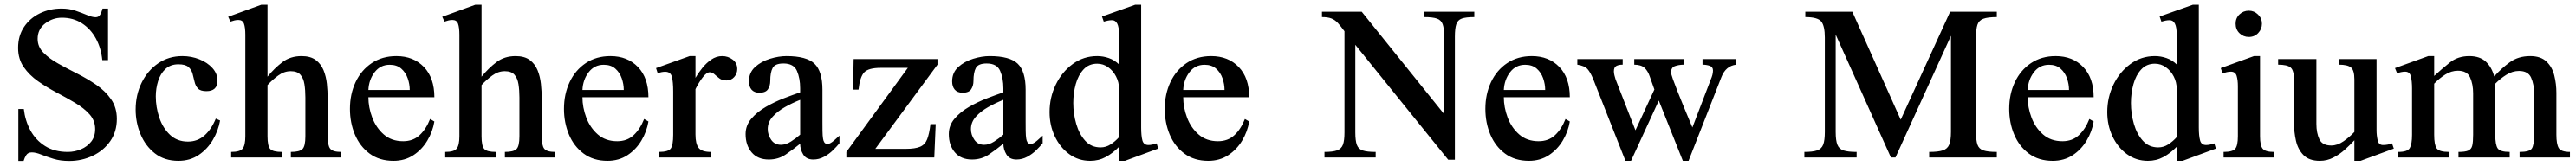

<svg xmlns="http://www.w3.org/2000/svg" viewBox="-20 -647 10560 682"><path d="M459 -158.7Q459 -106 431.9 -67.1Q404.8 -28.3 360.1 -7.1Q315.4 14.2 263.7 14.2Q227.5 14.2 199 5.4Q170.4 -3.4 148.4 -12.2Q126.5 -21 110.4 -21Q94.7 -21 87.6 -10Q80.6 1 76.7 14.2H55.2V-199.2H77.6Q83 -151.4 104.7 -111.3Q126.5 -71.3 164.8 -47.1Q203.1 -22.9 257.8 -22.9Q286.1 -22.9 311.8 -33.7Q337.4 -44.4 353.8 -65.2Q370.1 -85.9 370.1 -116.7Q370.1 -151.4 347.4 -177Q324.7 -202.6 288.6 -224.1Q252.4 -245.6 212.2 -266.8Q171.9 -288.1 136 -313.2Q100.1 -338.4 77.1 -371.6Q54.2 -404.8 54.2 -450.2Q54.2 -500 78.4 -536.1Q102.5 -572.3 143.1 -592Q183.6 -611.8 232.4 -611.8Q263.7 -611.8 290 -602.8Q316.4 -593.8 337.2 -585Q357.9 -576.2 372.1 -576.2Q385.3 -576.2 391.4 -587.9Q397.5 -599.6 400.4 -611.8H422.9V-399.9H399.4Q394.5 -449.7 373 -489Q351.6 -528.3 315.9 -551.3Q280.3 -574.2 233.9 -574.2Q195.8 -574.2 165 -550.5Q134.3 -526.9 134.3 -487.3Q134.3 -455.1 157.7 -430.9Q181.2 -406.7 218.3 -386Q255.4 -365.2 296.6 -344.5Q337.9 -323.7 375 -298.3Q412.1 -272.9 435.5 -239Q459 -205.1 459 -158.7Z M864.7 -159.7 882.3 -151.9Q875 -110.4 852.8 -72.5Q830.6 -34.7 794.9 -10.5Q759.3 13.7 711.4 13.7Q654.3 13.7 615.2 -16.8Q576.2 -47.4 556.2 -95.5Q536.1 -143.6 536.1 -196.8Q536.1 -257.3 560.8 -307.4Q585.4 -357.4 628.7 -387Q671.9 -416.5 727.5 -416.5Q764.6 -416.5 797.6 -403.3Q830.6 -390.1 851.1 -367.2Q871.6 -344.2 871.6 -315.9Q871.6 -272.5 826.2 -272.5Q801.3 -272.5 791.3 -283.7Q781.2 -294.9 777.6 -311.3Q773.9 -327.6 769.5 -344Q765.1 -360.4 752.7 -371.6Q740.2 -382.8 711.4 -382.8Q678.7 -382.8 658.2 -363.5Q637.7 -344.2 628.2 -314Q618.7 -283.7 618.7 -251Q618.7 -206.5 633.1 -163.8Q647.5 -121.1 676.8 -93.3Q706.1 -65.4 750.5 -65.4Q790 -65.4 818.4 -90.6Q846.7 -115.7 864.7 -159.7Z M1378.4 0H1172.4V-22.9Q1208 -22.9 1220 -34.7Q1231.9 -46.4 1231.9 -87.4V-246.6Q1231.9 -276.4 1228 -301Q1224.1 -325.7 1211.4 -340.1Q1198.7 -354.5 1171.9 -354.5Q1145 -354.5 1120.6 -336.7Q1096.2 -318.8 1076.7 -297.4V-87.4Q1076.7 -47.4 1087.6 -35.2Q1098.6 -22.9 1135.7 -22.9V0H927.7V-22.9Q964.4 -22.9 975.1 -36.9Q985.8 -50.8 985.8 -87.4V-503.9Q985.8 -534.2 980.2 -549.6Q974.6 -564.9 957.5 -564.9Q948.7 -564.9 941.2 -563Q933.6 -561 924.8 -558.1L915.5 -578.1L1051.3 -627.4H1076.7V-332Q1105.5 -367.2 1137.9 -391.8Q1170.4 -416.5 1216.3 -416.5Q1252.9 -416.5 1274.4 -400.4Q1295.9 -384.3 1306.4 -358.4Q1316.9 -332.5 1320.1 -302.5Q1323.2 -272.5 1323.2 -244.1V-87.4Q1323.2 -49.8 1333.5 -36.4Q1343.8 -22.9 1378.4 -22.9Z M1743.2 -158.2 1760.7 -147.9Q1753.9 -106.4 1731.9 -69.6Q1710 -32.7 1674.8 -9.5Q1639.6 13.7 1592.8 13.7Q1535.2 13.7 1495.1 -16.1Q1455.1 -45.9 1434.8 -94.5Q1414.6 -143.1 1414.6 -199.7Q1414.6 -260.3 1437.7 -309.6Q1460.9 -358.9 1503.9 -387.7Q1546.9 -416.5 1605 -416.5Q1674.8 -416.5 1717.8 -371.8Q1760.7 -327.1 1760.7 -247.6H1490.2Q1490.2 -206.1 1505.9 -164.3Q1521.5 -122.6 1553.2 -94.7Q1585 -66.9 1632.8 -66.9Q1673.3 -66.9 1700 -91.6Q1726.6 -116.2 1743.2 -158.2ZM1490.2 -277.3H1659.7Q1659.7 -301.3 1651.4 -325.2Q1643.1 -349.1 1625 -365Q1606.9 -380.9 1577.6 -380.9Q1539.1 -380.9 1515.6 -350.1Q1492.2 -319.3 1490.2 -277.3Z M2255.9 0H2049.8V-22.9Q2085.4 -22.9 2097.4 -34.7Q2109.4 -46.4 2109.4 -87.4V-246.6Q2109.4 -276.4 2105.5 -301Q2101.6 -325.7 2088.9 -340.1Q2076.2 -354.5 2049.3 -354.5Q2022.5 -354.5 1998 -336.7Q1973.6 -318.8 1954.1 -297.4V-87.4Q1954.1 -47.4 1965.1 -35.2Q1976.1 -22.9 2013.2 -22.9V0H1805.2V-22.9Q1841.8 -22.9 1852.5 -36.9Q1863.3 -50.8 1863.3 -87.4V-503.9Q1863.3 -534.2 1857.7 -549.6Q1852.1 -564.9 1835 -564.9Q1826.2 -564.9 1818.6 -563Q1811 -561 1802.2 -558.1L1793 -578.1L1928.7 -627.4H1954.1V-332Q1982.9 -367.2 2015.4 -391.8Q2047.9 -416.5 2093.8 -416.5Q2130.4 -416.5 2151.9 -400.4Q2173.3 -384.3 2183.8 -358.4Q2194.3 -332.5 2197.5 -302.5Q2200.7 -272.5 2200.7 -244.1V-87.4Q2200.7 -49.8 2210.9 -36.4Q2221.2 -22.9 2255.9 -22.9Z M2620.6 -158.2 2638.2 -147.9Q2631.3 -106.4 2609.4 -69.6Q2587.4 -32.7 2552.2 -9.5Q2517.1 13.7 2470.2 13.7Q2412.6 13.7 2372.6 -16.1Q2332.5 -45.9 2312.3 -94.5Q2292 -143.1 2292 -199.7Q2292 -260.3 2315.2 -309.6Q2338.4 -358.9 2381.3 -387.7Q2424.3 -416.5 2482.4 -416.5Q2552.2 -416.5 2595.2 -371.8Q2638.2 -327.1 2638.2 -247.6H2367.7Q2367.7 -206.1 2383.3 -164.3Q2398.9 -122.6 2430.7 -94.7Q2462.4 -66.9 2510.3 -66.9Q2550.8 -66.9 2577.4 -91.6Q2604 -116.2 2620.6 -158.2ZM2367.7 -277.3H2537.1Q2537.1 -301.3 2528.8 -325.2Q2520.5 -349.1 2502.4 -365Q2484.4 -380.9 2455.1 -380.9Q2416.5 -380.9 2393.1 -350.1Q2369.6 -319.3 2367.7 -277.3Z M3002.4 -363.3Q3002.4 -344.7 2990 -330.6Q2977.5 -316.4 2958 -316.4Q2940.4 -316.4 2929.2 -325Q2918 -333.5 2908.9 -341.8Q2899.9 -350.1 2889.6 -350.1Q2877 -350.1 2861.1 -329.6Q2845.2 -309.1 2831.1 -280.8V-94.7Q2831.1 -56.2 2844 -39.6Q2856.9 -22.9 2894 -22.9V0H2680.2V-22.9Q2720.7 -22.9 2730.2 -37.6Q2739.7 -52.2 2739.7 -93.3V-271Q2739.7 -310.5 2734.4 -331.3Q2729 -352.1 2707 -352.1Q2691.4 -352.1 2676.3 -345.7L2669.4 -367.2L2807.1 -416.5H2831.1V-327.1Q2842.3 -346.7 2858.9 -367.4Q2875.5 -388.2 2896 -402.3Q2916.5 -416.5 2940.9 -416.5Q2964.4 -416.5 2983.4 -402.3Q3002.4 -388.2 3002.4 -363.3Z M3421.4 -89.8V-58.6Q3411.1 -45.9 3395 -30Q3378.9 -14.2 3358.2 -2.9Q3337.4 8.3 3314 8.3Q3285.6 8.3 3272.9 -12.2Q3260.3 -32.7 3260.3 -56.6Q3231 -32.7 3200.9 -12.2Q3170.9 8.3 3131.8 8.3Q3086.4 8.3 3061.5 -21Q3036.6 -50.3 3036.6 -96.2Q3036.6 -131.8 3060.1 -159.4Q3083.5 -187 3119.4 -207.8Q3155.3 -228.5 3193.4 -243.2Q3231.4 -257.8 3260.3 -267.6V-284.2Q3260.3 -325.2 3247.1 -355.7Q3233.9 -386.2 3191.9 -386.2Q3157.2 -386.2 3147.5 -367.7Q3137.7 -349.1 3137.7 -314.5Q3137.7 -294.9 3128.4 -280.5Q3119.1 -266.1 3093.3 -266.1Q3071.8 -266.1 3061 -278.8Q3050.3 -291.5 3050.3 -312.5Q3050.3 -348.6 3075.4 -371.6Q3100.6 -394.5 3136.5 -405.5Q3172.4 -416.5 3204.1 -416.5Q3286.6 -416.5 3319.1 -385.3Q3351.6 -354 3351.6 -278.3V-146.5Q3351.6 -129.4 3351.8 -109.1Q3352.1 -88.9 3354 -77.6Q3355 -69.3 3359.1 -62.5Q3363.3 -55.7 3373 -55.7Q3382.8 -55.7 3398.9 -69.6Q3415 -83.5 3421.4 -89.8ZM3260.3 -93.8V-236.8Q3228 -224.1 3197.5 -206.8Q3167 -189.5 3147.2 -167.2Q3127.4 -145 3127.4 -116.7Q3127.4 -92.8 3141.6 -72.5Q3155.8 -52.2 3181.6 -52.2Q3201.7 -52.2 3222.7 -65.7Q3243.7 -79.1 3260.3 -93.8Z M3823.2 -381.3 3568.4 -35.6H3693.8Q3731.9 -35.6 3752 -44.2Q3772 -52.7 3780.8 -74.7Q3789.6 -96.7 3794.4 -137.2H3815.9L3810.1 0H3449.7V-22.9L3701.7 -368.2H3590.8Q3540 -368.2 3522.7 -349.6Q3505.4 -331.1 3499.5 -278.8H3477.1L3479.5 -404.3H3823.2Z M4254.4 -89.8V-58.6Q4244.1 -45.9 4228 -30Q4211.9 -14.2 4191.2 -2.9Q4170.4 8.3 4147 8.3Q4118.7 8.3 4106 -12.2Q4093.3 -32.7 4093.3 -56.6Q4064 -32.7 4033.9 -12.2Q4003.9 8.3 3964.8 8.3Q3919.4 8.3 3894.5 -21Q3869.6 -50.3 3869.6 -96.2Q3869.6 -131.8 3893.1 -159.4Q3916.5 -187 3952.4 -207.8Q3988.3 -228.5 4026.4 -243.2Q4064.5 -257.8 4093.3 -267.6V-284.2Q4093.3 -325.2 4080.1 -355.7Q4066.9 -386.2 4024.9 -386.2Q3990.2 -386.2 3980.5 -367.7Q3970.7 -349.1 3970.7 -314.5Q3970.7 -294.9 3961.4 -280.5Q3952.1 -266.1 3926.3 -266.1Q3904.8 -266.1 3894 -278.8Q3883.3 -291.5 3883.3 -312.5Q3883.3 -348.6 3908.4 -371.6Q3933.6 -394.5 3969.5 -405.5Q4005.4 -416.5 4037.1 -416.5Q4119.6 -416.5 4152.1 -385.3Q4184.6 -354 4184.6 -278.3V-146.5Q4184.6 -129.4 4184.8 -109.1Q4185.1 -88.9 4187 -77.6Q4188 -69.3 4192.1 -62.5Q4196.3 -55.7 4206.1 -55.7Q4215.8 -55.7 4231.9 -69.6Q4248 -83.5 4254.4 -89.8ZM4093.3 -93.8V-236.8Q4061 -224.1 4030.5 -206.8Q4000 -189.5 3980.2 -167.2Q3960.4 -145 3960.4 -116.7Q3960.4 -92.8 3974.6 -72.5Q3988.8 -52.2 4014.6 -52.2Q4034.7 -52.2 4055.7 -65.7Q4076.7 -79.1 4093.3 -93.8Z M4728 -36.6 4591.8 13.7H4567.4V-43.9Q4542 -17.6 4513.2 -2Q4484.4 13.7 4449.2 13.7Q4400.9 13.7 4363.3 -13.9Q4325.7 -41.5 4304.2 -86.9Q4282.7 -132.3 4282.7 -186.5Q4282.7 -246.6 4308.1 -299.1Q4333.5 -351.6 4377.7 -384Q4421.9 -416.5 4478 -416.5Q4502.4 -416.5 4525.6 -408.4Q4548.8 -400.4 4567.4 -382.3V-506.8Q4567.4 -564 4538.6 -564Q4530.3 -564 4521.7 -562.3Q4513.2 -560.5 4504.9 -558.1L4497.6 -579.1L4633.8 -627.4H4658.2V-123.5Q4658.2 -88.9 4663.3 -70.1Q4668.5 -51.3 4688 -51.3Q4695.3 -51.3 4704.3 -53.2Q4713.4 -55.2 4721.7 -58.1ZM4567.4 -83.5V-283.2Q4567.4 -309.1 4555.4 -332.5Q4543.5 -356 4523.2 -370.6Q4502.9 -385.3 4478 -385.3Q4443.8 -385.3 4422.1 -361.8Q4400.4 -338.4 4390.1 -301.5Q4379.9 -264.6 4379.9 -224.1Q4379.9 -179.7 4392.1 -137.7Q4404.3 -95.7 4429 -68.6Q4453.6 -41.5 4491.7 -41.5Q4514.2 -41.5 4533.2 -54Q4552.2 -66.4 4567.4 -83.5Z M5083.5 -158.2 5101.1 -147.9Q5094.2 -106.4 5072.3 -69.6Q5050.3 -32.7 5015.1 -9.5Q4980 13.7 4933.1 13.7Q4875.5 13.7 4835.4 -16.1Q4795.4 -45.9 4775.1 -94.5Q4754.9 -143.1 4754.9 -199.7Q4754.9 -260.3 4778.1 -309.6Q4801.3 -358.9 4844.2 -387.7Q4887.2 -416.5 4945.3 -416.5Q5015.1 -416.5 5058.1 -371.8Q5101.1 -327.1 5101.1 -247.6H4830.6Q4830.6 -206.1 4846.2 -164.3Q4861.8 -122.6 4893.6 -94.7Q4925.3 -66.9 4973.1 -66.9Q5013.7 -66.9 5040.3 -91.6Q5066.9 -116.2 5083.5 -158.2ZM4830.6 -277.3H5000Q5000 -301.3 4991.7 -325.2Q4983.4 -349.1 4965.3 -365Q4947.3 -380.9 4918 -380.9Q4879.4 -380.9 4856 -350.1Q4832.5 -319.3 4830.6 -277.3Z M6023.9 -598.6V-576.7Q5989.3 -576.7 5972.4 -570.6Q5955.6 -564.5 5950 -547.1Q5944.3 -529.8 5944.3 -496.6V9.3H5917L5536.1 -462.9V-103Q5536.1 -68.8 5542.5 -51.8Q5548.8 -34.7 5566.7 -28.8Q5584.5 -22.9 5619.6 -22.9V0H5409.7V-22.9Q5443.8 -22.9 5461.4 -29.3Q5479 -35.6 5485.4 -52.7Q5491.7 -69.8 5491.7 -103V-518.6Q5476.1 -540 5464.4 -552.7Q5452.6 -565.4 5438.2 -571Q5423.8 -576.7 5399.4 -576.7V-598.6H5562.5L5900.4 -178.2V-496.6Q5900.4 -529.8 5894.3 -547.1Q5888.2 -564.5 5870.6 -570.6Q5853 -576.7 5818.4 -576.7V-598.6Z M6397.9 -158.2 6415.5 -147.9Q6408.7 -106.4 6386.7 -69.6Q6364.7 -32.7 6329.6 -9.5Q6294.4 13.7 6247.6 13.7Q6189.9 13.7 6149.9 -16.1Q6109.9 -45.9 6089.6 -94.5Q6069.3 -143.1 6069.3 -199.7Q6069.3 -260.3 6092.5 -309.6Q6115.7 -358.9 6158.7 -387.7Q6201.7 -416.5 6259.8 -416.5Q6329.6 -416.5 6372.6 -371.8Q6415.5 -327.1 6415.5 -247.6H6145Q6145 -206.1 6160.6 -164.3Q6176.3 -122.6 6208 -94.7Q6239.7 -66.9 6287.6 -66.9Q6328.1 -66.9 6354.7 -91.6Q6381.3 -116.2 6397.9 -158.2ZM6145 -277.3H6314.5Q6314.5 -301.3 6306.2 -325.2Q6297.9 -349.1 6279.8 -365Q6261.7 -380.9 6232.4 -380.9Q6193.8 -380.9 6170.4 -350.1Q6147 -319.3 6145 -277.3Z M7097.2 -404.3V-381.3Q7054.7 -376 7037.1 -330.6L6902.3 13.7H6878.9L6780.3 -233.9L6666.5 13.7H6643.6L6511.7 -321.3Q6500 -350.1 6488 -363.3Q6476.1 -376.5 6446.3 -381.3V-404.3H6632.3V-381.3Q6616.2 -381.3 6606.2 -376Q6596.2 -370.6 6596.2 -354Q6596.2 -346.7 6598.4 -337.6Q6600.6 -328.6 6603 -321.3L6684.6 -111.8L6762.2 -279.3Q6751 -309.6 6743.4 -332.3Q6735.8 -355 6722.2 -367.9Q6708.5 -380.9 6679.7 -381.3V-404.3H6882.8V-381.3Q6861.3 -380.9 6845.9 -375.2Q6830.6 -369.6 6830.6 -349.1Q6830.6 -343.3 6838.1 -321.8Q6845.7 -300.3 6857.4 -270.8Q6869.1 -241.2 6881.6 -210.9Q6894 -180.7 6904.1 -156.7Q6914.1 -132.8 6918 -123.5L6993.7 -321.3Q6997.6 -330.1 7000 -339.4Q7002.4 -348.6 7002.4 -357.4Q7002.4 -372.1 6988.8 -376.7Q6975.1 -381.3 6959.5 -381.3V-404.3Z M8166 0H7888.7V-22.9Q7925.8 -22.9 7944.8 -29.3Q7963.9 -35.6 7970.9 -53.2Q7978 -70.8 7978 -105V-500L7750.5 0H7731.9L7505.4 -504.9V-105Q7505.4 -69.8 7512.5 -52.2Q7519.5 -34.7 7538.1 -28.8Q7556.6 -22.9 7591.3 -22.9V0H7377V-22.9Q7411.1 -22.9 7429.2 -29.1Q7447.3 -35.2 7454.1 -52.7Q7460.9 -70.3 7460.9 -105V-492.7Q7460.9 -540 7446.5 -558.3Q7432.1 -576.7 7380.9 -576.7V-598.6H7573.7L7772 -155.3L7974.6 -598.6H8166V-576.7Q8128.9 -576.7 8110.6 -569.8Q8092.3 -563 8086.4 -544.9Q8080.6 -526.9 8080.6 -492.7V-105Q8080.6 -70.3 8086.7 -52.7Q8092.8 -35.2 8111.1 -29.1Q8129.4 -22.9 8166 -22.9Z M8545.4 -158.2 8563 -147.9Q8556.2 -106.4 8534.2 -69.6Q8512.2 -32.7 8477.1 -9.5Q8441.9 13.7 8395 13.7Q8337.4 13.7 8297.4 -16.1Q8257.3 -45.9 8237.1 -94.5Q8216.8 -143.1 8216.8 -199.7Q8216.8 -260.3 8240 -309.6Q8263.2 -358.9 8306.2 -387.7Q8349.1 -416.5 8407.2 -416.5Q8477.1 -416.5 8520 -371.8Q8563 -327.1 8563 -247.6H8292.5Q8292.5 -206.1 8308.1 -164.3Q8323.7 -122.6 8355.5 -94.7Q8387.2 -66.9 8435.1 -66.9Q8475.6 -66.9 8502.2 -91.6Q8528.8 -116.2 8545.4 -158.2ZM8292.5 -277.3H8461.9Q8461.9 -301.3 8453.6 -325.2Q8445.3 -349.1 8427.2 -365Q8409.2 -380.9 8379.9 -380.9Q8341.3 -380.9 8317.9 -350.1Q8294.4 -319.3 8292.5 -277.3Z M9064 -36.6 8927.7 13.7H8903.3V-43.9Q8877.9 -17.6 8849.1 -2Q8820.3 13.7 8785.2 13.7Q8736.8 13.7 8699.2 -13.9Q8661.6 -41.5 8640.1 -86.9Q8618.7 -132.3 8618.7 -186.5Q8618.7 -246.6 8644 -299.1Q8669.4 -351.6 8713.6 -384Q8757.8 -416.5 8814 -416.5Q8838.4 -416.5 8861.6 -408.4Q8884.8 -400.4 8903.3 -382.3V-506.8Q8903.3 -564 8874.5 -564Q8866.2 -564 8857.7 -562.3Q8849.1 -560.5 8840.8 -558.1L8833.5 -579.1L8969.7 -627.4H8994.1V-123.5Q8994.1 -88.9 8999.3 -70.1Q9004.4 -51.3 9023.9 -51.3Q9031.2 -51.3 9040.3 -53.2Q9049.3 -55.2 9057.6 -58.1ZM8903.3 -83.5V-283.2Q8903.3 -309.1 8891.4 -332.5Q8879.4 -356 8859.1 -370.6Q8838.9 -385.3 8814 -385.3Q8779.8 -385.3 8758.1 -361.8Q8736.3 -338.4 8726.1 -301.5Q8715.8 -264.6 8715.8 -224.1Q8715.8 -179.7 8728 -137.7Q8740.2 -95.7 8764.9 -68.6Q8789.6 -41.5 8827.6 -41.5Q8850.1 -41.5 8869.1 -54Q8888.2 -66.4 8903.3 -83.5Z M9252.9 -549.8Q9252.9 -527.3 9237.5 -511.2Q9222.2 -495.1 9199.2 -495.1Q9176.8 -495.1 9160.9 -510.5Q9145 -525.9 9145 -549.8Q9145 -572.8 9160.9 -587.9Q9176.8 -603 9199.2 -603Q9220.7 -603 9236.8 -587.4Q9252.9 -571.8 9252.9 -549.8ZM9302.7 0H9095.7V-22.9Q9132.8 -22.9 9143.6 -36.1Q9154.3 -49.3 9154.3 -87.4V-293Q9154.3 -317.9 9149.2 -335.2Q9144 -352.5 9125.5 -352.5Q9118.2 -352.5 9109.1 -350.6Q9100.1 -348.6 9091.3 -345.7L9084 -367.2L9220.2 -416.5H9245.1V-87.4Q9245.1 -48.8 9256.1 -35.9Q9267.1 -22.9 9302.7 -22.9Z M9793.5 -36.6 9657.2 13.7H9631.8V-70.8Q9615.2 -52.7 9593.5 -33Q9571.8 -13.2 9545.9 0.2Q9520 13.7 9490.2 13.7Q9446.3 13.7 9423.3 -9.8Q9400.4 -33.2 9392.3 -69.1Q9384.3 -105 9384.3 -142.1V-318.8Q9384.3 -357.9 9370.4 -369.6Q9356.4 -381.3 9319.3 -381.3V-404.3H9476.1V-138.2Q9476.1 -100.6 9488.3 -75Q9500.5 -49.3 9537.1 -49.3Q9562.5 -49.3 9587.6 -66.9Q9612.8 -84.5 9631.8 -105V-320.8Q9631.8 -358.4 9617.7 -369.9Q9603.5 -381.3 9568.4 -381.3V-404.3H9722.7V-111.8Q9722.7 -91.3 9727.1 -71.3Q9731.4 -51.3 9749 -51.3Q9769 -51.3 9786.1 -58.1Z M10515.6 0H10309.1V-22.9Q10349.6 -22.9 10359.1 -36.6Q10368.7 -50.3 10368.7 -93.3V-263.2Q10368.7 -300.3 10356.4 -327.9Q10344.2 -355.5 10306.6 -355.5Q10280.3 -355.5 10255.1 -339.8Q10230 -324.2 10209.5 -303.2V-93.3Q10209.5 -51.8 10219.5 -37.4Q10229.5 -22.9 10268.6 -22.9V0H10058.6V-22.9Q10086.4 -22.9 10099.1 -28.6Q10111.8 -34.2 10115.2 -49.3Q10118.7 -64.5 10118.7 -93.3V-263.7Q10118.7 -301.3 10106.2 -328.9Q10093.8 -356.4 10056.2 -356.4Q10029.3 -356.4 10004.4 -340.6Q9979.5 -324.7 9959 -303.2V-93.3Q9959 -52.2 9969.2 -37.6Q9979.5 -22.9 10019.5 -22.9V0H9811.5V-22.9Q9850.1 -22.9 9859.1 -39.1Q9868.2 -55.2 9868.2 -93.3V-283.7Q9868.2 -313 9863.5 -332.8Q9858.9 -352.5 9839.8 -352.5Q9832 -352.5 9823 -350.6Q9814 -348.6 9807.1 -345.7L9798.3 -367.2L9934.6 -416.5H9959V-335Q9990.7 -364.3 10023.4 -390.4Q10056.2 -416.5 10103 -416.5Q10146 -416.5 10170.4 -394Q10194.8 -371.6 10205.1 -333Q10233.9 -365.7 10268.8 -391.1Q10303.7 -416.5 10352.5 -416.5Q10396 -416.5 10419.4 -394Q10442.9 -371.6 10451.4 -336.9Q10460 -302.2 10460 -265.6V-93.3Q10460 -55.2 10469.5 -39.1Q10479 -22.9 10515.6 -22.9Z"/></svg>

Font: Scheherazade New Medium
Style: Regular
Weight: 500
Designer: SIL International
Foundry: SIL International
Version: Version 4.000